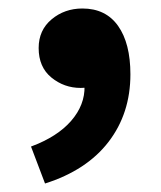

<svg xmlns="http://www.w3.org/2000/svg" viewBox="-20 -212 378 452"><path d="M86 220 53 133Q115 110 147.5 72.5Q180 35 179 -9L176 -119L230 -27Q217 -16 202 -10.5Q187 -5 170 -5Q131 -5 101 -29.5Q71 -54 71 -99Q71 -141 101.5 -166.5Q132 -192 174 -192Q229 -192 258 -151Q287 -110 287 -37Q287 55 235.5 122Q184 189 86 220Z"/></svg>

Font: Noto Sans TC ExtraBold
Style: Regular
Weight: 800
Designer: Ryoko NISHIZUKA  (kana, bopomofo & ideographs); Paul D. Hunt (Latin, Greek & Cyrillic); Sandoll Communications , Soo-you
Foundry: Adobe
Version: Version 2.004-H2;hotconv 1.0.118;makeotfexe 2.5.65603